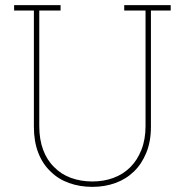

<svg xmlns="http://www.w3.org/2000/svg" viewBox="-20 -720 720 748"><path d="M502 -52Q532 -81 550 -125Q568 -169 568 -226V-679H645V-700H464V-679H547V-229Q547 -177 531 -136.5Q515 -96 488 -69Q460 -41 422 -27Q384 -13 340 -13Q295 -13 256.5 -27Q218 -41 191 -69Q163 -96 148 -136.5Q133 -177 133 -229V-679H216V-700H35V-679H112V-226Q112 -169 129 -125Q146 -81 177 -52Q207 -22 249 -7Q291 8 340 8Q388 8 429.5 -7Q471 -22 502 -52Z"/></svg>

Font: Josefin Slab Thin ExtraLight
Style: Regular
Weight: 250
Version: Version 2.000